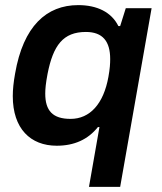

<svg xmlns="http://www.w3.org/2000/svg" viewBox="-20 -558 632 751"><path d="M328 173H450L573 -526H472L450 -456H443C416 -511 359 -538 286 -538C162 -538 71 -456 39 -270C33 -237 30 -208 30 -182C30 -55 99 12 202 12C270 12 324 -12 363 -61H369ZM256 -93C186 -93 157 -125 157 -192C157 -210 159 -232 166 -269C188 -381 227 -433 316 -433C382 -433 411 -396 411 -327C411 -310 410 -290 404 -257C385 -152 332 -93 256 -93Z"/></svg>

Font: Archivo SemiBold
Style: Italic
Weight: 600
Italic angle: -10°
Designer: Hector Gatti
Foundry: Omnibus-Type
Version: Version 2.001